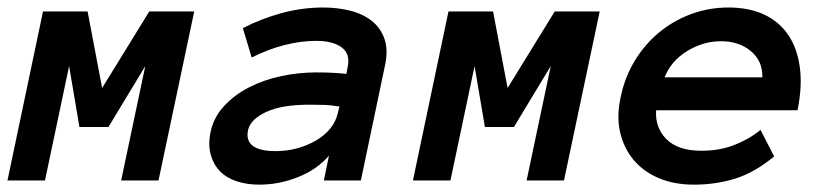

<svg xmlns="http://www.w3.org/2000/svg" viewBox="-44 -486 2248 517"><path d="M382.8 0H282.2L347.2 -308.1L248 -144H169.9L142.1 -308.1L77.1 0H-23.9L71.8 -455.1H191.9L231 -249L357.9 -455.1H479Z M522.9 -130.9Q531.7 -170.9 559.8 -200.9Q587.9 -231 627 -251Q666 -271 712.9 -281Q759.8 -291 807.1 -291Q833 -291 851.6 -290Q870.1 -289.1 888.7 -287.1L892.1 -305.2Q899.9 -340.8 876 -358.4Q852.1 -376 807.1 -376Q766.1 -376 721.4 -364.5Q676.8 -353 633.8 -331.1L609.9 -410.2Q659.7 -436 714.8 -450.9Q770 -465.8 826.7 -465.8Q863.8 -465.8 897.9 -457.5Q932.1 -449.2 956.5 -430.2Q981 -411.1 991.5 -380.6Q1002 -350.1 991.7 -305.2L927.7 0H828.1L841.8 -66.9Q810.1 -29.8 759 -9.3Q708 11.2 653.8 11.2Q621.1 11.2 593.5 2.2Q565.9 -6.8 548.3 -24.9Q530.8 -43 523.4 -69.6Q516.1 -96.2 522.9 -130.9ZM698.7 -79.1Q729 -79.1 756.3 -86.7Q783.7 -94.2 806.9 -107.7Q830.1 -121.1 845.5 -140.1Q860.8 -159.2 865.7 -182.1L870.1 -199.2Q846.7 -203.1 825.7 -203.6Q804.7 -204.1 789.1 -204.1Q714.8 -204.1 672.9 -184.6Q630.9 -165 624 -136.2Q611.8 -79.1 698.7 -79.1Z M1474.6 0H1374L1439 -308.1L1339.8 -144H1261.7L1233.9 -308.1L1168.9 0H1067.9L1163.6 -455.1H1283.7L1322.8 -249L1449.7 -455.1H1570.8Z M1722.7 -189Q1719.7 -142.1 1750.7 -111.1Q1781.7 -80.1 1844.7 -80.1Q1893.6 -80.1 1933.1 -95.5Q1972.7 -110.8 2003.9 -136.2L2040.5 -64.9Q1987.8 -21 1935.3 -4.9Q1882.8 11.2 1824.7 11.2Q1771.5 11.2 1730 -6.3Q1688.5 -23.9 1662.1 -55.4Q1635.7 -86.9 1625.7 -130.4Q1615.7 -173.8 1627.9 -227.1Q1638.7 -278.8 1665.3 -322.5Q1691.9 -366.2 1730.2 -398.2Q1768.6 -430.2 1816.7 -448Q1864.7 -465.8 1917.5 -465.8Q1972.7 -465.8 2013.2 -447Q2053.7 -428.2 2078.1 -392.6Q2102.5 -356.9 2109.6 -305.4Q2116.7 -253.9 2103.5 -189ZM2008.8 -277.8Q2009.8 -321.8 1977.8 -348.4Q1945.8 -375 1897.5 -375Q1849.6 -375 1806.2 -348.4Q1762.7 -321.8 1745.6 -277.8Z"/></svg>

Font: Anonymous Pro
Style: Bold Italic
Weight: 700
Italic angle: -12°
Monospace: yes
Designer: Mark Simonson
Version: Version 1.003